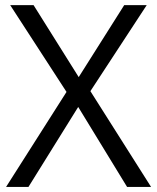

<svg xmlns="http://www.w3.org/2000/svg" viewBox="-20 -734 617 754"><path d="M335 -376 556.2 -713.9H467.8L289.1 -431.2L111.8 -713.9H20L241.2 -373L3.9 0H91.8L287.1 -314L479 0H573.2Z"/></svg>

Font: Samim
Style: Regular
Weight: 400
Foundry: DejaVu fonts team - Redesigned by Saber Rastikerdar
Version: Version 4.0.5